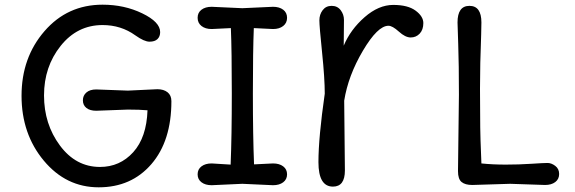

<svg xmlns="http://www.w3.org/2000/svg" viewBox="-20 -785 2455 820"><path d="M526 -398 652 -404Q679 -404 695.5 -391Q712 -378 712 -353Q712 -183 626.5 -84Q541 15 401.5 15Q262 15 167 -99Q72 -213 72 -376Q72 -539 170 -652Q268 -765 418 -765Q511 -765 587.5 -728Q664 -691 664 -648Q664 -629 652.5 -618Q641 -607 618.5 -607Q596 -607 558 -634Q497 -678 418 -678Q310 -678 239 -589Q168 -500 168 -377.5Q168 -255 236 -163.5Q304 -72 407 -72Q492 -72 549 -135Q606 -198 610 -314Q577 -317 526 -317L391 -312Q364 -312 349 -324Q334 -336 334 -356.5Q334 -377 349 -390Q364 -403 391 -403Z M1146 -661 1064 -665Q1060 -568 1060 -386.5Q1060 -205 1065 -83L1146 -87Q1173 -87 1189.5 -74.5Q1206 -62 1206 -40.5Q1206 -19 1189.5 -6.5Q1173 6 1146 6L1015 0L884 6Q857 6 840.5 -6.5Q824 -19 824 -40.5Q824 -62 840.5 -74.5Q857 -87 884 -87L965 -82Q970 -204 970 -386Q970 -568 966 -665L884 -661Q857 -661 840.5 -674Q824 -687 824 -709Q824 -731 840.5 -743.5Q857 -756 884 -756L1015 -750L1146 -756Q1173 -756 1189.5 -743.5Q1206 -731 1206 -709Q1206 -687 1189.5 -674Q1173 -661 1146 -661Z M1450 -355Q1450 -355 1453 -57Q1453 12 1402 12Q1340 12 1340 -92.5Q1340 -197 1367 -385Q1367 -450 1355.5 -561.5Q1344 -673 1344 -698Q1344 -723 1358 -741.5Q1372 -760 1396.5 -760Q1421 -760 1435 -741.5Q1449 -723 1449 -700Q1449 -677 1448.5 -644.5Q1448 -612 1448 -590Q1477 -659 1537 -711.5Q1597 -764 1659.5 -764Q1722 -764 1755 -739.5Q1788 -715 1788 -686.5Q1788 -658 1772.5 -641.5Q1757 -625 1734 -625Q1711 -625 1683.5 -650Q1656 -675 1639 -675Q1593 -675 1530 -568.5Q1467 -462 1450 -355Z M1936 -54 1940 -380Q1940 -511 1937 -596Q1934 -681 1934 -689Q1934 -760 1985 -760Q2036 -760 2036 -689Q2036 -681 2035 -638Q2030 -511 2030 -405.5Q2030 -300 2031 -240.5Q2032 -181 2034 -139.5Q2036 -98 2036 -87Q2084 -82 2140 -82Q2196 -82 2249 -85.5Q2302 -89 2318.5 -89Q2335 -89 2351.5 -76.5Q2368 -64 2368 -42Q2368 -20 2351.5 -7.5Q2335 5 2308 5L2159 0L1997 5Q1967 5 1951.5 -7.5Q1936 -20 1936 -54Z"/></svg>

Font: Delius Unicase
Style: Regular
Weight: 400
Designer: Natalia Raices
Foundry: Natalia Raices
Version: Version 1.002